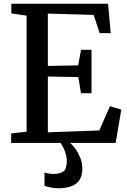

<svg xmlns="http://www.w3.org/2000/svg" viewBox="-20 -763 676 1025"><path d="M122 -60V-679.5L40.5 -691.5V-743H557L571 -586H512L480 -683.5L235.5 -690.5V-411L397.5 -414L412.5 -497H468.5V-265.5H412.5L398 -351.5L235.5 -354.5V-56.5L510 -66.5L567 -196L627.5 -178L597.5 0H39.5V-50.5ZM290.5 242Q271.5 242 251.2 238Q231 234 217.5 228.5V158Q228 161.5 241.8 163.5Q255.5 165.5 262.5 165.5Q298.5 165.5 317.5 153.2Q336.5 141 336.5 95.5Q336.5 75.5 330.2 55.8Q324 36 316 21Q308 6 303 0H335.5H354Q365 8.5 380.8 29.2Q396.5 50 408.2 79Q420 108 419.5 140Q419 177 403.2 199.5Q387.5 222 359 232Q330.5 242 290.5 242Z"/></svg>

Font: Merriweather 20pt Medium
Style: Regular
Weight: 500
Version: Version 2.100